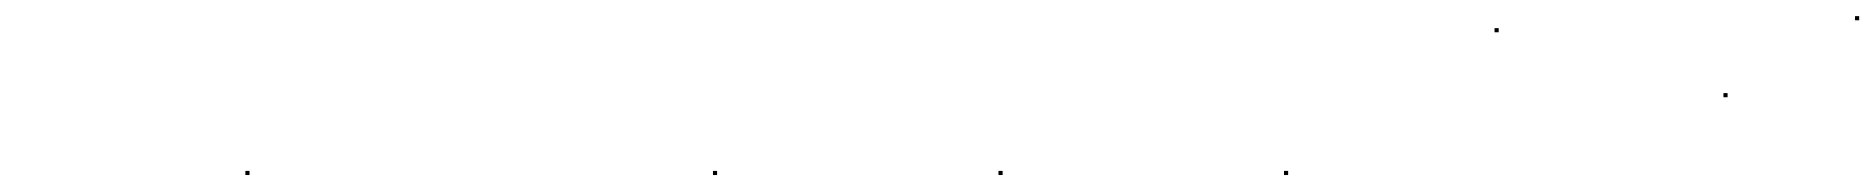

<svg xmlns="http://www.w3.org/2000/svg" viewBox="-20 -286 2266 232"><path d="M276.5 -74.5H281.5V-79.5H276.5Z M841.5 -74.5H846.5V-79.5H841.5Z M1186.5 -74.5H1191.5V-79.5H1186.5Z M1531.5 -74.5H1536.5V-79.5H1531.5Z M1785.9 -247H1790.9V-252H1785.9ZM2062.5 -168.5H2067.5V-173.5H2062.5Z M2221.5 -261.5H2226.5V-266.5H2221.5Z"/></svg>

Font: FRB American Cursive Just Endings
Style: Italic
Weight: 400
Italic angle: -25°
Version: Version 2.0;Modular Font Editor K font №1